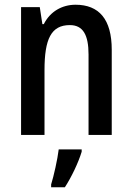

<svg xmlns="http://www.w3.org/2000/svg" viewBox="-20 -570 559 811"><path d="M299 -550C243 -550 192 -522 165 -468H159L148 -540H69V0H168V-274C168 -405 196 -464 275 -464C331 -464 354 -422 354 -340V0H452V-360C452 -489 398 -550 299 -550ZM325 71V61H228C223 103 207 174 196 209V221H254C282 178 311 117 325 71Z"/></svg>

Font: Noto Sans Gujarati Condensed Medium
Style: Regular
Weight: 500
Width: 3
Designer: Jelle Bosma - Monotype Design Team, Universal Thirst
Foundry: Monotype Imaging Inc.
Version: Version 2.106